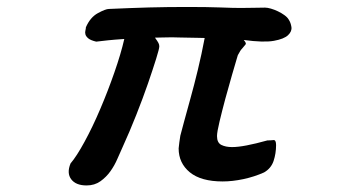

<svg xmlns="http://www.w3.org/2000/svg" viewBox="-20 -494 1040 562"><path d="M261.7 -372.1Q245.1 -376 238.3 -381.8Q231.4 -387.7 230 -393.6Q228.5 -399.4 230 -404.8Q231.4 -410.2 231.4 -414.1Q244.1 -443.4 266.6 -455.6Q289.1 -467.8 298.8 -467.8Q363.3 -470.7 416.5 -472.2Q469.7 -473.6 528.3 -473.6Q586.9 -473.6 624.5 -472.2Q662.1 -470.7 684.6 -470.7Q704.1 -470.7 723.6 -471.2Q743.2 -471.7 755.9 -471.7Q762.7 -471.7 772.9 -468.8Q783.2 -465.8 793.5 -460.9Q803.7 -456.1 812.5 -449.7Q821.3 -443.4 825.2 -436.5Q831.1 -427.7 833 -415Q835 -402.3 823.2 -391.1Q811.5 -379.9 781.7 -374.5Q752 -369.1 693.4 -377Q702.1 -367.2 698.7 -363.8Q695.3 -360.4 688.5 -351.6Q685.5 -348.6 683.1 -344.7Q680.7 -340.8 678.7 -336.9Q675.8 -333 674.8 -328.1Q668.9 -308.6 659.2 -274.9Q649.4 -241.2 639.6 -205.1Q629.9 -168.9 622.6 -138.2Q615.2 -107.4 615.2 -95.7Q615.2 -76.2 627.9 -69.8Q640.6 -63.5 659.2 -63.5Q676.8 -63.5 702.1 -68.4Q727.5 -73.2 762.7 -83Q772.5 -83 780.3 -84Q788.1 -85 788.1 -69.3Q788.1 -44.9 780.8 -22.9Q773.4 -1 752.9 10.7Q724.6 23.4 692.4 30.3Q660.2 37.1 631.8 37.1Q568.4 37.1 535.6 10.3Q502.9 -16.6 502.9 -59.6Q503.9 -68.4 504.9 -77.1Q505.9 -85.9 507.8 -96.7Q510.7 -108.4 518.6 -137.2Q526.4 -166 537.1 -204.6Q547.9 -243.2 559.1 -289.6Q570.3 -335.9 579.1 -382.8Q570.3 -382.8 557.1 -383.3Q543.9 -383.8 529.8 -383.8Q515.6 -383.8 502.9 -384.3Q490.2 -384.8 483.4 -384.8Q466.8 -384.8 455.6 -384.3Q444.3 -383.8 433.6 -383.8Q441.4 -373 443.8 -368.2Q446.3 -363.3 446.3 -358.4Q446.3 -351.6 437 -321.8Q427.7 -292 413.1 -249.5Q398.4 -207 378.9 -157.7Q359.4 -108.4 338.9 -63.5Q332 -48.8 323.7 -29.3Q315.4 -9.8 303.2 7.3Q291 24.4 273.9 36.6Q256.8 48.8 233.4 48.8Q202.1 48.8 188.5 30.8Q174.8 12.7 186.5 -15.6Q204.1 -36.1 227.5 -79.1Q251 -122.1 273.4 -174.8Q295.9 -227.5 314.9 -282.2Q334 -336.9 343.8 -379.9Q313.5 -377.9 295.9 -376Q278.3 -374 261.7 -372.1Z"/></svg>

Font: JasonHandwriting4
Style: Regular
Weight: 400
Version: Version 1.01.21